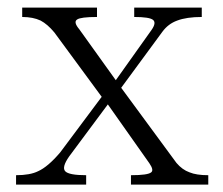

<svg xmlns="http://www.w3.org/2000/svg" viewBox="-20 -498 603 519"><path d="M242.2 -477.5H40V-452.1Q69.3 -452.1 89.8 -442.4Q108.4 -432.6 127 -410.2L254.9 -236.3L142.6 -85.9Q109.4 -46.9 83 -35.2Q61.5 -24.4 23.4 -24.4V1H212.9V-24.4Q166 -24.4 156.2 -35.2Q146.5 -45.9 167 -75.2L271.5 -215.8L383.8 -56.6Q396.5 -38.1 388.7 -32.2Q379.9 -24.4 334 -24.4V1H543V-24.4Q510.7 -24.4 492.2 -32.2Q472.7 -39.1 457 -57.6L307.6 -260.7L418.9 -412.1Q434.6 -433.6 459 -442.4Q484.4 -452.1 525.4 -452.1V-477.5H342.8V-452.1Q383.8 -452.1 393.6 -444.3Q403.3 -436.5 389.6 -417L293 -281.2L194.3 -418.9Q177.7 -438.5 188.5 -445.3Q198.2 -452.1 242.2 -452.1Z"/></svg>

Font: Batang
Style: Regular
Weight: 400
Version: Version 2.21